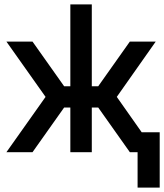

<svg xmlns="http://www.w3.org/2000/svg" viewBox="-20 -688 742 868"><path d="M9 -500 186 -250 9 0H127L304 -250L127 -500ZM684 -500H567L390 -250L567 0H684L508 -250ZM298 -668V-298H206V-202H298V0H395V-202H488V-298H395V-668ZM602 160H702V-90H602Z"/></svg>

Font: Unageo
Style: Medium
Weight: 500
Designer: Richard Sepsi
Foundry: Richard Sepsi
Version: Version 2.000